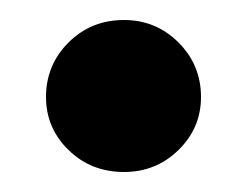

<svg xmlns="http://www.w3.org/2000/svg" viewBox="-20 -164 242 192"><path d="M104 8Q71 8 48.5 -14Q26 -36 26 -67Q26 -99 48.5 -121.5Q71 -144 104 -144Q136 -144 158.5 -121.5Q181 -99 181 -67Q181 -36 158.5 -14Q136 8 104 8Z"/></svg>

Font: Lisu Bosa Black
Style: Regular
Weight: 900
Designer: David Morse, Annie Olsen, Victor Gaultney, Frank Grießhammer (Latin)
Foundry: SIL International
Version: Version 2.000